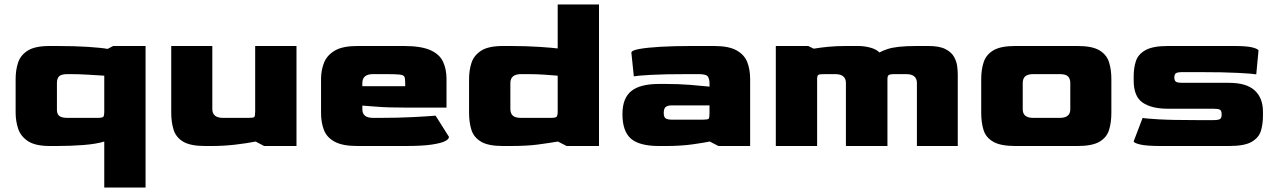

<svg xmlns="http://www.w3.org/2000/svg" viewBox="-20 -654 5727 860"><path d="M447 186V-20Q411 -9 354.5 -4.5Q298 0 232 0H203Q138 0 105 -22Q72 -44 61 -78.5Q50 -113 50 -149V-300Q50 -340 61 -373.5Q72 -407 104.5 -427.5Q137 -448 203 -448H233Q315 -448 375 -444Q435 -440 462 -435L487 -448H632V186ZM283 -126H416Q438 -126 442.5 -130.5Q447 -135 447 -156V-315Q413 -317 374 -319.5Q335 -322 294 -322H283Q254 -322 244.5 -312Q235 -302 235 -282V-166Q234 -146 244 -136Q254 -126 283 -126Z M899 0Q833 0 800.5 -19.5Q768 -39 757.5 -73Q747 -107 747 -148V-448H931V-166Q931 -126 979 -126H1093Q1115 -126 1119 -130Q1123 -134 1123 -156V-448H1308V0H1163L1125 -20Q1085 -12 1033 -6Q981 0 928 0Z M1581 0Q1515 0 1479.5 -19Q1444 -38 1431 -71.5Q1418 -105 1418 -149V-300Q1418 -340 1431.5 -373.5Q1445 -407 1480 -427.5Q1515 -448 1581 -448H1788Q1866 -448 1907.5 -429.5Q1949 -411 1964.5 -377.5Q1980 -344 1980 -300V-172H1805Q1715 -172 1668.5 -176Q1622 -180 1603 -181V-166Q1602 -126 1651 -126H1682Q1762 -126 1830 -129.5Q1898 -133 1931 -136L1991 -41Q1991 -31 1974 -22Q1957 -13 1914.5 -6.5Q1872 0 1794 0ZM1603 -268H1795V-282Q1795 -302 1791.5 -310Q1788 -318 1770 -320Q1752 -322 1709 -322H1651Q1603 -322 1603 -282Z M2233 0Q2167 0 2134.5 -19.5Q2102 -39 2091.5 -72.5Q2081 -106 2081 -149V-300Q2081 -338 2091.5 -371.5Q2102 -405 2134.5 -426.5Q2167 -448 2233 -448H2264Q2337 -448 2396.5 -444Q2456 -440 2478 -437V-634H2663V0H2518L2479 -20Q2437 -13 2388.5 -6.5Q2340 0 2263 0ZM2314 -126H2447Q2468 -126 2473 -131Q2478 -136 2478 -156V-315Q2453 -317 2419 -319.5Q2385 -322 2344 -322H2314Q2266 -322 2266 -282V-166Q2266 -146 2277 -136Q2288 -126 2314 -126Z M2932 0Q2844 0 2806 -33Q2768 -66 2768 -143Q2768 -214 2807.5 -246Q2847 -278 2932 -278H2963Q3019 -278 3070 -274Q3121 -270 3158 -266V-282Q3158 -296 3152 -309Q3146 -322 3110 -322H3060Q2951 -322 2892 -318.5Q2833 -315 2819 -312L2808 -418Q2808 -428 2843 -434.5Q2878 -441 2939 -444.5Q3000 -448 3078 -448H3178Q3244 -448 3279 -428.5Q3314 -409 3327 -376Q3340 -343 3340 -300V0H3198L3159 -20Q3135 -15 3082.5 -7.5Q3030 0 2962 0ZM2990 -118H3128Q3150 -118 3154 -122Q3158 -126 3158 -147V-182H2990Q2971 -182 2962 -175Q2953 -168 2953 -148Q2953 -129 2962 -123.5Q2971 -118 2990 -118Z M3455 0V-448H3600L3625 -436Q3654 -441 3690.5 -444.5Q3727 -448 3769 -448H3823Q3852 -448 3879 -440.5Q3906 -433 3919 -419Q3936 -428 3956 -434.5Q3976 -441 4007.5 -444.5Q4039 -448 4088 -448H4138Q4188 -448 4215 -434Q4242 -420 4253.5 -399Q4265 -378 4267.5 -356.5Q4270 -335 4270 -320V0H4087V-282Q4087 -322 4039 -322H3983Q3967 -322 3961 -318Q3955 -314 3955 -300V0H3769V-282Q3769 -322 3721 -322H3670Q3651 -322 3645.5 -318.5Q3640 -315 3640 -300V0Z M4528 0Q4462 0 4429 -19Q4396 -38 4385.5 -71.5Q4375 -105 4375 -149V-300Q4375 -342 4386 -375.5Q4397 -409 4429.5 -428.5Q4462 -448 4528 -448H4806Q4872 -448 4904.5 -428.5Q4937 -409 4947.5 -375.5Q4958 -342 4958 -300V-149Q4958 -105 4947.5 -71.5Q4937 -38 4904.5 -19Q4872 0 4806 0ZM4608 -126H4727Q4775 -126 4774 -166V-282Q4774 -302 4763.5 -312Q4753 -322 4727 -322H4609Q4583 -322 4572 -312Q4561 -302 4561 -282V-166Q4560 -126 4608 -126Z M5181 0Q5114 0 5086 -7Q5058 -14 5058 -21L5098 -126Q5110 -123 5169.5 -119.5Q5229 -116 5343 -116H5414Q5439 -116 5445.5 -121.5Q5452 -127 5452 -141Q5452 -158 5444.5 -162.5Q5437 -167 5414 -167H5211Q5138 -167 5098 -194.5Q5058 -222 5058 -293V-313Q5058 -350 5068 -380.5Q5078 -411 5111 -429.5Q5144 -448 5211 -448H5507Q5567 -448 5592 -441Q5617 -434 5617 -427L5607 -321Q5591 -324 5526.5 -327.5Q5462 -331 5349 -331H5278Q5253 -331 5246.5 -325.5Q5240 -320 5240 -307Q5240 -294 5246.5 -288.5Q5253 -283 5278 -283H5485Q5563 -283 5600 -249Q5637 -215 5637 -154V-135Q5637 -99 5628 -68.5Q5619 -38 5587 -19Q5555 0 5485 0Z"/></svg>

Font: Goldman
Style: Bold
Weight: 700
Designer: Jaikishan Patel
Version: Version 1.000; ttfautohint (v1.8.3)